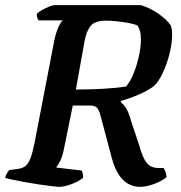

<svg xmlns="http://www.w3.org/2000/svg" viewBox="-33 -724 700 744"><path d="M197 0Q190 0 169 -2.5Q148 -5 120.5 -9Q93 -13 65 -18Q37 -23 16 -27.5Q-5 -32 -13 -35Q-11 -44 -6 -52.5Q-1 -61 3 -65L33 -69Q52 -71 64 -79.5Q76 -88 84.5 -109.5Q93 -131 101 -171L177 -565Q183 -596 193 -618Q203 -640 211 -645H117Q114 -648 111.5 -655Q109 -662 110 -671Q117 -678 130.5 -685.5Q144 -693 157.5 -698.5Q171 -704 177 -704H513Q547 -694 580 -671.5Q613 -649 629 -625Q634 -611 634 -591Q634 -556 624 -516Q614 -476 598 -442Q582 -408 564 -391Q544 -375 506.5 -358.5Q469 -342 436 -333L435 -328Q449 -317 458 -300.5Q467 -284 475 -255L507 -159Q521 -109 537 -91Q553 -73 582 -73H601Q605 -67 608.5 -57.5Q612 -48 612 -37Q590 -20 561 -10Q532 0 511 0Q470 0 442 -28.5Q414 -57 398 -120L357 -274Q353 -291 345.5 -303Q338 -315 317 -315H249L214 -143Q209 -118 200 -100Q191 -82 184 -75L284 -63Q285 -60 287.5 -52Q290 -44 289 -35Q272 -21 244 -10.5Q216 0 197 0ZM261 -377Q315 -377 367.5 -380Q420 -383 456 -389Q473 -410 485.5 -441.5Q498 -473 505.5 -507.5Q513 -542 513 -572Q513 -606 500 -625Q487 -631 465 -635Q443 -639 419.5 -641.5Q396 -644 378 -644Q333 -644 317 -622Q301 -600 295 -566Z"/></svg>

Font: Texturina 72pt 72pt Regular
Style: Bold Italic
Weight: 700
Italic angle: -11°
Designer: Guillermo Torres Carreño
Foundry: Omnibus-Type
Version: Version 1.002; ttfautohint (v1.8.3)